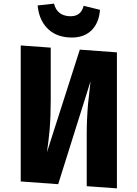

<svg xmlns="http://www.w3.org/2000/svg" viewBox="-20 -1017 756 1056"><path d="M236 -866Q194 -912 187 -987L277 -997Q293 -933 359 -928Q425 -923 440 -985L530 -963Q524 -888 481 -848Q436 -806 359 -811Q281 -816 236 -866ZM623 19 457 7V-278Q457 -360 464 -443L478 -570L300 -4L94 -19V-767L259 -755V-466Q259 -379 253 -303L246 -238L238 -179L419 -744L623 -729Z"/></svg>

Font: Xiangcui Wave Sans Xiangcui Wave Sans
Style: Regular
Weight: 800
Width: 3
Version: Version 0.920;March 28, 2024;FontCreator 14.0.0.2814 64-bit